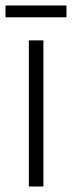

<svg xmlns="http://www.w3.org/2000/svg" viewBox="-37 -679 262 699"><path d="M205 -659H-17V-616H205ZM121 0V-532H68V0Z"/></svg>

Font: Noto Sans Kannada ExtraCondensed Light
Style: Regular
Weight: 300
Width: 2
Designer: Jelle Bosma - Monotype Design Team
Foundry: Monotype Imaging Inc.
Version: Version 2.005